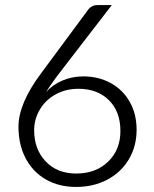

<svg xmlns="http://www.w3.org/2000/svg" viewBox="-20 -731 608 759"><path d="M53 -230Q53 -322 143 -442L331 -696Q336 -702 345 -706.5Q354 -711 365 -711H422L224 -454Q185 -404 162 -367Q188 -396 226.5 -412.5Q265 -429 309 -429Q369 -429 417 -403Q465 -377 492.5 -329Q520 -281 520 -218Q520 -153 489.5 -101.5Q459 -50 404.5 -21Q350 8 281 8Q213 8 161.5 -21.5Q110 -51 81.5 -105Q53 -159 53 -230ZM456 -213Q456 -290 410.5 -335Q365 -380 290 -380Q240 -380 200 -358Q160 -336 137.5 -298Q115 -260 115 -216Q115 -141 160.5 -93Q206 -45 281 -45Q359 -45 407.5 -92Q456 -139 456 -213Z"/></svg>

Font: Aleo Light
Style: Regular
Weight: 300
Designer: Alessio Laiso
Foundry: Alessio Laiso
Version: Version 2.000